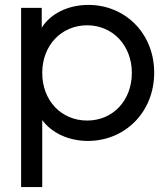

<svg xmlns="http://www.w3.org/2000/svg" viewBox="-20 -562 684 782"><path d="M340 -542C489 -542 608 -427 608 -266C608 -105 489 12 338 12C260 12 191 -20 152 -73C152 -73 152 200 152 200C152 200 66 200 66 200C66 200 66 -530 66 -530C66 -530 150 -530 150 -530C150 -530 150 -449 150 -449C186 -507 258 -542 340 -542ZM335 -71C440 -71 517 -153 517 -265C517 -377 439 -459 335 -459C230 -459 152 -377 152 -265C152 -153 229 -71 335 -71Z"/></svg>

Font: Preevio_Regular
Style: Regular
Weight: 500
Designer: Gumpita Rahayu
Foundry: Tokotype Studio
Version: ""